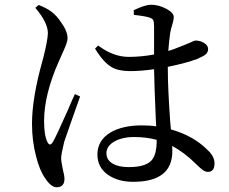

<svg xmlns="http://www.w3.org/2000/svg" viewBox="-20 -764 968 810"><path d="M219 26Q195 26 170 -13Q147 -45 132 -105Q115 -170 115 -242Q115 -350 159 -507Q160 -512 163 -522Q181 -593 182 -624Q182 -669 129 -731L143 -743Q177 -730 198.5 -713.5Q220 -697 239 -668Q265 -632 265 -602Q265 -587 249 -552Q237 -526 229 -507Q166 -366 166 -253Q166 -193 180 -165Q190 -144 203 -165Q216 -186 266 -299Q288 -351 296 -367L318 -357Q308 -329 278 -244Q256 -181 251 -166Q251 -165 250 -162Q238 -112 238 -98Q238 -82 245 -50Q252 -22 252 -10Q252 26 219 26ZM542 3Q477 3 435 -27Q391 -58 391 -112Q391 -172 446 -205Q497 -235 578 -235Q614 -235 639 -231Q638 -242 637 -268Q631 -407 630 -472Q576 -464 529 -464Q481 -464 452 -480Q416 -501 381 -559L394 -572Q458 -524 523 -524Q575 -524 630 -534Q630 -594 630 -653Q630 -672 626 -680Q622 -686 611 -690Q587 -697 545 -701L544 -721Q593 -744 616 -744Q650 -744 681.5 -727Q713 -710 713 -692Q713 -681 708 -664Q701 -643 698 -625Q693 -591 690 -549Q716 -557 732 -564Q756 -573 784 -585Q800 -593 804 -593Q823 -593 839 -584Q858 -573 858 -558Q858 -543 847 -534Q839 -527 811 -515Q766 -498 688 -482V-473Q688 -392 698 -252Q700 -229 701 -218Q795 -192 856 -131Q885 -104 885 -75Q885 -39 857 -39Q846 -39 835 -47Q828 -52 809 -70L807 -72Q757 -122 706 -148Q707 -141 707 -126Q707 3 542 3ZM523 -59Q593 -59 619 -87Q641 -111 641 -170V-174Q598 -186 544 -186Q499 -186 466 -169Q429 -149 429 -118Q429 -88 457 -73Q481 -59 523 -59Z"/></svg>

Font: GenRyuMin TW M
Style: Regular
Weight: 500
Version: Version 1.501;PS 1;hotconv 16.6.51;makeotf.lib2.5.65220